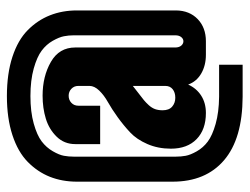

<svg xmlns="http://www.w3.org/2000/svg" viewBox="-103 -517 720 554"><g transform="rotate(-90 257.0 -240.0)"><path d="M503.9 -91.8Q503.4 -53.2 478.8 -29.5Q454.1 -5.9 415 -5.9H376Q345.2 -5.9 322 -19.3Q298.8 -32.7 290 -57.1Q279.3 -33.2 258.1 -19.5Q236.8 -5.9 208 -5.9Q160.2 -5.9 132.6 -32.7Q105 -59.6 105 -106.9Q105 -144 118.4 -174.8Q131.8 -205.6 151.9 -224.4Q171.9 -243.2 195.6 -260.3Q219.2 -277.3 239.3 -288.6Q259.3 -299.8 272.7 -313.7Q286.1 -327.6 286.1 -341.8V-374Q286.1 -386.2 277.8 -394Q269.5 -401.9 257.8 -401.9Q245.6 -401.9 237.3 -394Q229 -386.2 229 -374V-311H118.2V-382.8Q118.2 -414.6 139.6 -436.5Q161.1 -458.5 191.7 -467.8Q222.2 -477.1 257.8 -477.1Q314 -477.1 355.5 -453.1Q397 -429.2 397 -382.8V-94.2Q397 -83.5 402.3 -77.1Q407.7 -70.8 415 -70.8Q421.9 -70.8 427 -77.1Q432.1 -83.5 432.1 -94.2V-387.2Q432.1 -401.9 429.4 -415.5Q426.8 -429.2 416.3 -447.8Q405.8 -466.3 387.9 -479.7Q370.1 -493.2 336.2 -502.7Q302.2 -512.2 256.8 -512.2Q211.4 -512.2 177.5 -502.7Q143.6 -493.2 126 -479.7Q108.4 -466.3 97.7 -447.8Q86.9 -429.2 84.5 -415.5Q82 -401.9 82 -387.2V-92.8Q82 -77.6 84.5 -64.2Q86.9 -50.8 97.4 -32.2Q107.9 -13.7 125.5 -0.5Q143.1 12.7 176.5 22.2Q210 31.7 254.9 32.2H347.2V100.1H254.9Q133.8 99.6 71.8 46.6Q9.8 -6.3 9.8 -102.1V-377.9Q9.8 -420.4 23.9 -456.1Q38.1 -491.7 66.9 -520Q95.7 -548.3 144.3 -564.2Q192.9 -580.1 256.8 -580.1Q321.3 -580.1 369.9 -564.2Q418.5 -548.3 447 -520Q475.6 -491.7 489.7 -456.1Q503.9 -420.4 503.9 -377.9V-94.2ZM215.8 -130.9Q215.8 -112.3 226.3 -103.3Q236.8 -94.2 252 -94.2Q267.1 -94.2 276.6 -101.8Q286.1 -109.4 286.1 -123V-216.8Q278.3 -210.4 265.1 -200.4Q252 -190.4 245.1 -184.8Q238.3 -179.2 230.5 -170.7Q222.7 -162.1 219.2 -152.6Q215.8 -143.1 215.8 -130.9Z"/></g></svg>

Font: Quaderni
Style: Regular
Weight: 400
Designer: Romain Laurent, Daphné Lejeune, Alexandre D’Hubert
Foundry: ESAD Valence
Version: Version 1.000;FEAKit 1.0